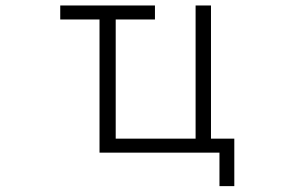

<svg xmlns="http://www.w3.org/2000/svg" viewBox="-20 -542 1040 683"><path d="M194.3 -522.5H531.2V-472.7H391.6V-48.8H675.8V-522.5H730.5V-48.8H813.5V120.1H760.7V1H334V-472.7H194.3Z"/></svg>

Font: GenEi Gothic M Light
Style: Regular
Weight: 300
Designer: o_tamon (Modified); [Source Han Sans]
Ryoko NISHIZUKA  (kana & ideographs); Paul D. Hunt (Latin, Greek & Cyrillic); Wenl
Version: Version 1.1a;Original Version 1.004